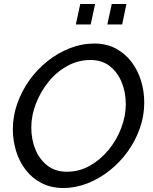

<svg xmlns="http://www.w3.org/2000/svg" viewBox="-20 -932 761 957"><path d="M295 5Q235 5 188 -19Q141 -43 109 -84Q77 -125 60.5 -178Q44 -231 44 -288Q44 -353 66 -415.5Q88 -478 126.5 -532Q165 -586 216.5 -627Q268 -668 327.5 -691.5Q387 -715 450 -715Q510 -715 556.5 -690.5Q603 -666 635 -624Q667 -582 683 -529.5Q699 -477 699 -420Q699 -356 677.5 -294Q656 -232 617.5 -178Q579 -124 527.5 -83Q476 -42 417 -18.5Q358 5 295 5ZM313 -76Q375 -76 428 -106Q481 -136 521.5 -185.5Q562 -235 584.5 -294.5Q607 -354 607 -413Q607 -472 586.5 -522Q566 -572 527 -602.5Q488 -633 431 -633Q370 -633 316 -603.5Q262 -574 222 -524.5Q182 -475 159 -415.5Q136 -356 136 -296Q136 -237 156.5 -187Q177 -137 216.5 -106.5Q256 -76 313 -76ZM358 -810 380 -912H454L432 -810ZM515 -810 537 -912H610L589 -810Z"/></svg>

Font: Raleway Medium
Style: Italic
Weight: 500
Italic angle: -12°
Designer: Matt McInerney, Pablo Impallari, Rodrigo Fuenzalida
Foundry: Matt McInerney, Pablo Impallari, Rodrigo Fuenzalida
Version: Version 4.026